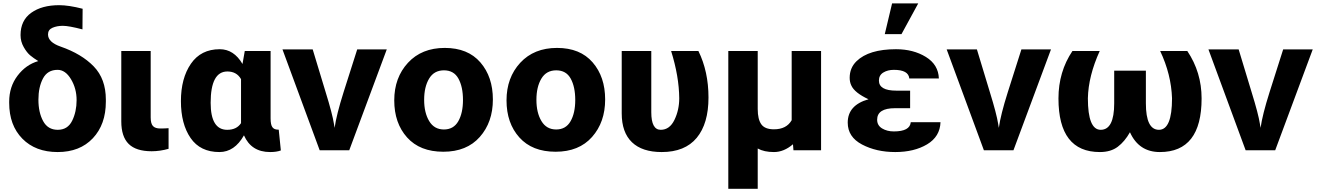

<svg xmlns="http://www.w3.org/2000/svg" viewBox="-20 -870 7913 1154"><path d="M35.2 -252V-258.8Q35.2 -348.6 85.4 -415Q135.7 -481.4 210 -502.9Q181.6 -520.5 161.6 -537.1Q141.6 -553.7 122.6 -586.9Q103.5 -620.1 103.5 -659.2Q103.5 -747.1 167.5 -793Q231.4 -838.9 335.9 -838.9Q392.6 -838.9 476.6 -817.4L475.6 -693.4Q393.6 -714.8 357.9 -714.8Q322.3 -714.8 295.4 -703.1Q268.6 -691.4 268.6 -663.1Q268.6 -616.2 344.7 -589.8Q470.7 -545.9 543.5 -470.7Q616.2 -395.5 616.2 -271.5V-258.8Q616.2 -122.1 538.1 -39.1Q460 43.9 326.7 43.9Q193.4 43.9 114.3 -36.6Q35.2 -117.2 35.2 -252ZM326.2 -450.2Q265.6 -450.2 238.3 -398.4Q210.9 -346.7 210.9 -270.5Q210.9 -194.3 239.3 -142.1Q267.6 -89.8 327.1 -89.8Q386.7 -89.8 413.6 -144Q440.4 -198.2 440.4 -268.1Q440.4 -337.9 406.7 -394Q373 -450.2 326.2 -450.2Z M709 -140.6V-563.5H885.7V-164.1Q885.7 -127 899.4 -112.3Q913.1 -97.7 943.4 -97.7Q973.6 -97.7 993.2 -99.6V24.4Q941.4 39.1 891.6 39.1Q797.9 39.1 753.4 -4.9Q709 -48.8 709 -140.6Z M1300.8 -574.2Q1385.7 -574.2 1437.5 -485.4L1451.2 -563.5H1606.4V-158.2Q1606.4 -120.1 1617.2 -105.5Q1627.9 -90.8 1650.4 -90.8H1655.3L1668 34.2Q1642.6 43.9 1603.5 43.9Q1490.2 43.9 1446.3 -56.6Q1389.6 43.9 1298.8 43.9Q1183.6 43.9 1125.5 -40.5Q1067.4 -125 1067.4 -262.2Q1067.4 -399.4 1127.4 -486.8Q1187.5 -574.2 1300.8 -574.2ZM1246.1 -252Q1246.1 -89.8 1345.7 -89.8Q1402.3 -89.8 1428.7 -129.9V-394.5Q1402.3 -440.4 1346.7 -440.4Q1246.1 -440.4 1246.1 -252Z M1677.7 -573.2H1859.4L1937.5 -315.4Q1977.5 -186.5 1987.3 -125L1991.2 -101.6Q2002 -179.7 2044.9 -315.4L2127 -573.2H2304.7L2079.1 33.2H1901.4Z M2426.8 -43.9Q2349.6 -129.9 2349.6 -266.6Q2349.6 -403.3 2432.1 -492.7Q2514.6 -582 2653.3 -582Q2792 -582 2867.2 -495.1Q2942.4 -408.2 2942.4 -272Q2942.4 -135.7 2863.8 -46.9Q2785.2 42 2644.5 42Q2503.9 42 2426.8 -43.9ZM2559.1 -397.5Q2529.3 -347.7 2529.3 -270Q2529.3 -192.4 2559.6 -142.1Q2589.8 -91.8 2647.9 -91.8Q2706.1 -91.8 2734.4 -141.1Q2762.7 -190.4 2762.7 -269Q2762.7 -347.7 2735.4 -397.5Q2708 -447.3 2648.4 -447.3Q2588.9 -447.3 2559.1 -397.5Z M3101.6 -43.9Q3024.4 -129.9 3024.4 -266.6Q3024.4 -403.3 3106.9 -492.7Q3189.5 -582 3328.1 -582Q3466.8 -582 3542 -495.1Q3617.2 -408.2 3617.2 -272Q3617.2 -135.7 3538.6 -46.9Q3460 42 3319.3 42Q3178.7 42 3101.6 -43.9ZM3233.9 -397.5Q3204.1 -347.7 3204.1 -270Q3204.1 -192.4 3234.4 -142.1Q3264.6 -91.8 3322.8 -91.8Q3380.9 -91.8 3409.2 -141.1Q3437.5 -190.4 3437.5 -269Q3437.5 -347.7 3410.2 -397.5Q3382.8 -447.3 3323.2 -447.3Q3263.7 -447.3 3233.9 -397.5Z M3716.8 -188.5V-563.5H3894.5V-195.3Q3894.5 -89.8 3951.2 -89.8Q4004.9 -89.8 4033.7 -149.4Q4062.5 -209 4062.5 -279.3Q4061.5 -410.2 4013.7 -563.5H4177.7Q4238.3 -440.4 4238.3 -283.7Q4238.3 -127 4167.5 -41.5Q4096.7 43.9 3957 43.9Q3839.8 43.9 3778.3 -15.1Q3716.8 -74.2 3716.8 -188.5Z M4357.4 264.6V-563.5H4534.2V-214.8Q4534.2 -153.3 4555.7 -123Q4577.1 -92.8 4631.8 -92.8Q4707 -92.8 4738.3 -147.5V-563.5H4915V33.2H4749L4746.1 -2.9Q4691.4 43.9 4631.8 43.9Q4572.3 43.9 4534.2 22.5V264.6Z M5075.2 -132.8Q5075.2 -238.3 5200.2 -273.4Q5116.2 -312.5 5096.7 -356.4Q5086.9 -377 5086.9 -402.3Q5086.9 -461.9 5127.9 -502Q5202.1 -574.2 5365.2 -574.2Q5469.7 -574.2 5544.9 -527.8Q5620.1 -481.4 5623 -398.4H5445.3Q5440.4 -450.2 5352.5 -450.2Q5315.4 -450.2 5289.1 -434.1Q5262.7 -418 5262.7 -385.7Q5262.7 -325.2 5367.2 -325.2H5450.2V-219.7H5359.4Q5252 -219.7 5252 -150.4Q5252 -116.2 5281.7 -98.1Q5311.5 -80.1 5352.5 -80.1Q5449.2 -80.1 5454.1 -135.7H5632.8Q5629.9 -48.8 5552.2 -2.4Q5474.6 43.9 5360.8 43.9Q5247.1 43.9 5161.1 -1.5Q5075.2 -46.9 5075.2 -132.8ZM5297.9 -665 5341.8 -849.6H5499L5398.4 -665Z M5669.9 -573.2H5851.6L5929.7 -315.4Q5969.7 -186.5 5979.5 -125L5983.4 -101.6Q5994.1 -179.7 6037.1 -315.4L6119.1 -573.2H6296.9L6071.3 33.2H5893.6Z M6341.8 -278.3Q6341.8 -438.5 6425.8 -563.5H6589.8Q6521.5 -413.1 6518.6 -279.3Q6518.6 -89.8 6595.7 -89.8Q6676.8 -89.8 6676.8 -249V-445.3H6867.2V-249Q6867.2 -89.8 6945.8 -89.8Q7024.4 -89.8 7024.4 -279.3Q7019.5 -422.9 6953.1 -563.5H7116.2Q7202.1 -435.5 7202.1 -278.3Q7202.1 43.9 6951.2 43.9Q6825.2 43.9 6771.5 -75.2Q6740.2 -19.5 6698.2 12.2Q6656.2 43.9 6590.8 43.9Q6341.8 43.9 6341.8 -278.3Z M7243.2 -573.2H7424.8L7502.9 -315.4Q7543 -186.5 7552.7 -125L7556.6 -101.6Q7567.4 -179.7 7610.4 -315.4L7692.4 -573.2H7870.1L7644.5 33.2H7466.8Z"/></svg>

Font: GenEi M Gothic v2 Heavy
Style: Regular
Weight: 800
Version: Version 2.0